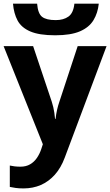

<svg xmlns="http://www.w3.org/2000/svg" viewBox="-20 -801 609 1061"><path d="M0 -545.9H163.1L266.1 -238.8Q271 -224.1 274.4 -209Q277.8 -193.8 280.3 -177.7Q282.7 -161.6 284.2 -144H287.1Q290 -170.4 295.2 -193.4Q300.3 -216.3 308.1 -238.8L409.2 -545.9H568.8L337.9 69.8Q316.9 126.5 283.2 164.3Q249.5 202.1 205.8 221.2Q162.1 240.2 109.9 240.2Q84.5 240.2 65.9 237.5Q47.4 234.9 34.2 231.9V113.8Q44.4 116.2 60.1 118.2Q75.7 120.1 92.8 120.1Q124 120.1 146.5 106.9Q168.9 93.8 184.1 71.5Q199.2 49.3 208 22.9L216.8 -3.9ZM525.9 -780.8Q520.5 -729 496.6 -689.5Q472.7 -649.9 421.9 -627.9Q371.1 -606 285.2 -606Q196.8 -606 147.5 -627.2Q98.1 -648.4 77.1 -687.7Q56.2 -727.1 51.8 -780.8H185.1Q189.5 -725.6 212.9 -707.8Q236.3 -689.9 288.1 -689.9Q331.1 -689.9 358.4 -709.5Q385.7 -729 391.1 -780.8Z"/></svg>

Font: Wonky
Style: Regular
Weight: 400
Designer: Monotype Design Team
Foundry: Monotype Imaging Inc.
Version: Version 3.000